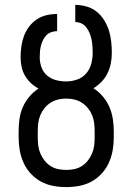

<svg xmlns="http://www.w3.org/2000/svg" viewBox="-20 -755 540 783"><path d="M250 8Q223 8 196.5 3Q170 -2 147 -14.5Q124 -27 105.5 -47Q87 -67 76 -91.5Q65 -116 60.5 -142Q56 -168 56 -195V-220Q56 -245 59.5 -270Q63 -295 73 -318Q83 -341 99.5 -360.5Q116 -380 137 -394Q120 -403 105.5 -416.5Q91 -430 81.5 -447Q72 -464 68 -483Q64 -502 64 -521Q64 -543 67 -565Q70 -587 77.5 -607.5Q85 -628 98.5 -646Q112 -664 130 -676Q148 -688 169.5 -693Q191 -698 213 -698V-628Q201 -628 189.5 -624Q178 -620 169.5 -611.5Q161 -603 155.5 -592Q150 -581 147 -569Q144 -557 143 -545Q142 -533 142 -521Q142 -501 149 -481Q156 -461 171.5 -447.5Q187 -434 207.5 -428.5Q228 -423 248 -423H250Q273 -423 294.5 -430.5Q316 -438 331 -455Q346 -472 352 -494.5Q358 -517 358 -540Q358 -553 357 -566.5Q356 -580 353.5 -593Q351 -606 346 -618.5Q341 -631 333 -642Q325 -653 313 -659Q301 -665 287 -665V-735Q310 -735 333 -728.5Q356 -722 374 -707.5Q392 -693 404.5 -673Q417 -653 424 -631Q431 -609 433.5 -586Q436 -563 436 -540Q436 -518 432 -497Q428 -476 418.5 -456.5Q409 -437 394 -421.5Q379 -406 361 -395Q382 -382 399 -362Q416 -342 426 -319Q436 -296 440 -270.5Q444 -245 444 -220V-195Q444 -168 439.5 -142Q435 -116 424 -91.5Q413 -67 394.5 -47Q376 -27 353 -14.5Q330 -2 303.5 3Q277 8 250 8ZM250 -62Q267 -62 283.5 -65.5Q300 -69 314 -78Q328 -87 338.5 -100.5Q349 -114 355.5 -129.5Q362 -145 364 -161.5Q366 -178 366 -195V-220Q366 -236 364 -253Q362 -270 355.5 -285.5Q349 -301 338.5 -314Q328 -327 314 -336Q300 -345 283.5 -349Q267 -353 250 -353Q233 -353 216.5 -349Q200 -345 186 -336Q172 -327 161.5 -314Q151 -301 144.5 -285.5Q138 -270 136 -253Q134 -236 134 -220V-195Q134 -178 136 -161.5Q138 -145 144.5 -129.5Q151 -114 161.5 -100.5Q172 -87 186 -78Q200 -69 216.5 -65.5Q233 -62 250 -62Z"/></svg>

Font: Iosevka www.saffi
Style: Regular
Weight: 400
Monospace: yes
Designer: Belleve Invis
Foundry: Belleve Invis
Version: Version 22.0.2; ttfautohint (v1.8.3)